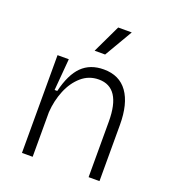

<svg xmlns="http://www.w3.org/2000/svg" viewBox="-135 -843 844 945"><g transform="rotate(20 287.0 -371.0)"><path d="M88 0V-512H147L133 -346H147Q169 -438 212.5 -481Q256 -524 327 -524Q409 -524 451.5 -464.5Q494 -405 494 -294V0H437V-291Q437 -469 321 -469Q269 -469 230.5 -435.5Q192 -402 170 -348.5Q148 -295 144 -234V0ZM307 -595H252L322 -742H393Z"/></g></svg>

Font: Bricolage Grotesque 12pt ExtraLight
Style: Regular
Weight: 200
Designer: Mathieu Triay
Foundry: Atelier Triay
Version: Version 1.001; ttfautohint (v1.8.4.7-5d5b);gftools[0.9.33.de